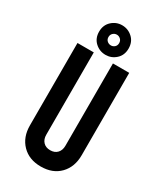

<svg xmlns="http://www.w3.org/2000/svg" viewBox="-242 -1068 995 1173"><g transform="rotate(30 255.5 -482.0)"><path d="M438 -750V-169Q438 -86 388.5 -35Q339 16 255.5 16Q172.5 16 122.8 -35Q73 -86 73 -169V-750H188V-169Q188 -137.5 206 -118.2Q224 -99 255.5 -99Q287 -99 305 -118.2Q323 -137.5 323 -169V-750ZM257 -772.5Q214.5 -772.5 183.5 -801Q152.5 -829.5 152.5 -876.5Q152.5 -923 183.5 -951.8Q214.5 -980.5 256 -980.5Q298 -980.5 329.2 -952Q360.5 -923.5 360.5 -876.5Q360.5 -829.5 329.5 -801Q298.5 -772.5 257 -772.5ZM257 -839Q271.5 -839 282.8 -849.2Q294 -859.5 294 -876.5Q294 -893.5 282.5 -904Q271 -914.5 256.5 -914.5Q241.5 -914.5 230 -904Q218.5 -893.5 218.5 -876.5Q218.5 -859.5 230 -849.2Q241.5 -839 257 -839Z"/></g></svg>

Font: Mohave SemiBold
Style: Regular
Weight: 600
Designer: Gumpita Rahayu
Foundry: Tokotype
Version: Version 2.003